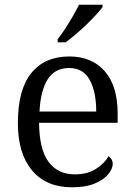

<svg xmlns="http://www.w3.org/2000/svg" viewBox="-20 -786 570 816"><path d="M285 10Q177 10 116.5 -61.5Q56 -133 56 -263Q56 -405 113 -475.5Q170 -546 275 -546Q370 -546 425 -483.5Q480 -421 480 -303V-264H146Q147 -151 186.5 -98Q226 -45 298 -45Q351 -45 387.5 -68Q424 -91 441 -122Q448 -118 453.5 -109.5Q459 -101 459 -89Q459 -69 440 -45.5Q421 -22 382.5 -6Q344 10 285 10ZM389 -312Q389 -395 361.5 -446Q334 -497 274 -497Q213 -497 182.5 -448.5Q152 -400 148 -312ZM225 -619Q240 -638 257 -664Q274 -690 289.5 -717Q305 -744 316 -766H416V-756Q406 -743 388 -723Q370 -703 347 -681Q324 -659 301 -639.5Q278 -620 259 -606H225Z"/></svg>

Font: Noto Serif Hentaigana EL
Style: Regular
Weight: 400
Designer: Kazuhiro Yamada
Foundry: nipponia
Version: Version 1.000